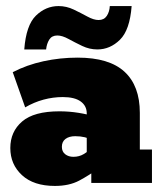

<svg xmlns="http://www.w3.org/2000/svg" viewBox="-20 -603 534 633"><path d="M161 10Q91 10 52.5 -25.5Q14 -61 14 -115Q14 -169 53 -202.5Q92 -236 176 -236Q208 -236 239 -231Q270 -226 285 -220L266 -206V-229Q266 -254 246 -268.5Q226 -283 187 -283Q155 -283 123.5 -274.5Q92 -266 63 -249L22 -365Q68 -389 123 -401Q178 -413 236 -413Q340 -413 390.5 -366.5Q441 -320 441 -231V-110H481V0H281V-68L308 -50Q274 -25 241 -7.5Q208 10 161 10ZM222 -86Q241 -86 256 -95Q271 -104 281 -115L266 -78V-169L284 -141Q274 -147 259.5 -150.5Q245 -154 228 -154Q208 -154 196 -145Q184 -136 184 -119Q184 -103 195 -94.5Q206 -86 222 -86ZM301 -440Q275 -440 251 -451.5Q227 -463 206 -474.5Q185 -486 169 -486Q151 -486 142.5 -472.5Q134 -459 132 -440H60Q66 -520 98.5 -551.5Q131 -583 173 -583Q199 -583 223 -571.5Q247 -560 268 -548.5Q289 -537 305 -537Q323 -537 332 -550.5Q341 -564 342 -583H414Q408 -504 375.5 -472Q343 -440 301 -440Z"/></svg>

Font: Rokkitt Black
Style: Regular
Weight: 900
Designer: Vernon Adams
Foundry: Vernon Adams
Version: Version 3.103